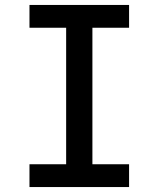

<svg xmlns="http://www.w3.org/2000/svg" viewBox="-20 -755 640 775"><path d="M99 0V-92H247V-643H99V-735H501V-643H353V-92H501V0Z"/></svg>

Font: Iosevka Curly SmBdEx
Style: Regular
Weight: 600
Width: 7
Monospace: yes
Designer: Belleve Invis
Foundry: Belleve Invis
Version: Version 11.1.0; ttfautohint (v1.8.3)